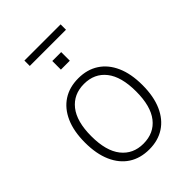

<svg xmlns="http://www.w3.org/2000/svg" viewBox="-219 -850 960 960"><g transform="rotate(-45 260.5 -370.0)"><path d="M261 8Q198 8 152.5 -21.5Q107 -51 82 -107.5Q57 -164 57 -244Q57 -324 82 -380Q107 -436 152.5 -465.5Q198 -495 261 -495Q323 -495 368.5 -465.5Q414 -436 439 -380Q464 -324 464 -244Q464 -164 439 -107.5Q414 -51 368.5 -21.5Q323 8 261 8ZM260 -33Q335 -33 377 -86.5Q419 -140 419 -244Q419 -348 377 -401.5Q335 -455 261 -455Q187 -455 144.5 -401.5Q102 -348 102 -244Q102 -140 144.5 -86.5Q187 -33 260 -33ZM133 -710V-748H389V-710ZM230 -587V-648H293V-587Z"/></g></svg>

Font: Nunito Sans 10pt SemiCondensed ExtraLight
Style: Regular
Weight: 250
Width: 4
Designer: Vernon Adams
Foundry: Vernon Adams
Version: Version 3.101;gftools[0.9.27]